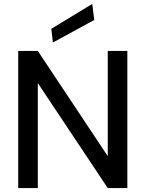

<svg xmlns="http://www.w3.org/2000/svg" viewBox="-20 -960 742 980"><path d="M73 0V-700H173L530 -163V-700H630V0H530L173 -536V0ZM250 -743 242 -813 451 -940 461 -858Z"/></svg>

Font: DM Sans 16pt Medium
Style: Regular
Weight: 500
Version: Version 4.004;gftools[0.9.30]